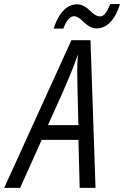

<svg xmlns="http://www.w3.org/2000/svg" viewBox="-115 -909 600 929"><path d="M352.1 -771.5Q335.4 -771.5 318.8 -780.8Q302.2 -790 291.5 -800.8Q262.7 -830.6 244.1 -830.6Q213.4 -830.6 191.4 -770.5H144.5Q162.6 -827.6 191.7 -857.9Q220.7 -888.2 258.8 -888.2Q275.4 -888.2 291.7 -879.2Q308.1 -870.1 318.8 -858.9Q329.6 -847.7 343 -838.6Q356.4 -829.6 369.9 -829.6Q383.3 -829.6 394.8 -844.2Q406.2 -858.9 418.5 -889.2H465.3Q448.2 -832 418.7 -801.8Q389.2 -771.5 352.1 -771.5ZM230.5 -714.4H322.8Q331.1 -484.4 347.2 0H270.5L264.6 -232.4H86.9L-17.6 0H-94.7ZM259.8 -492.2 258.8 -562Q258.8 -600.6 261.7 -645.5Q243.2 -590.3 220.5 -537.4Q197.8 -484.4 188.5 -462.4Q171.4 -423.3 117.2 -303.7H264.2Z"/></svg>

Font: Open Sans Hebrew Condensed
Style: Italic
Weight: 400
Width: 3
Italic angle: -12°
Foundry: Ascender Corporation, Yanek Iontef
Version: Version 2.001;PS 002.001;hotconv 1.0.70;makeotf.lib2.5.58329